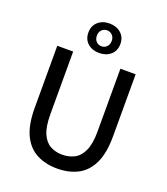

<svg xmlns="http://www.w3.org/2000/svg" viewBox="-159 -989 963 1110"><g transform="rotate(20 323.0 -434.0)"><path d="M322.8 12.2Q252.4 12.2 197.8 -15.6Q143.1 -43.5 112.5 -106.2Q82 -168.9 82 -274.4V-655.3H179.7V-269.5Q179.7 -194.3 198.2 -151.6Q216.8 -108.9 249.3 -91.1Q281.7 -73.2 322.8 -73.2Q364.7 -73.2 398.2 -90.8Q431.6 -108.4 450.9 -151.4Q470.2 -194.3 470.2 -269.5V-655.3H564V-274.4Q564 -168.5 533.2 -105.7Q502.4 -43 448.2 -15.4Q394 12.2 322.8 12.2ZM322.8 -698.7Q279.8 -698.7 252.2 -723.1Q224.6 -747.6 224.6 -789.1Q224.6 -830.6 252.2 -855.2Q279.8 -879.9 322.8 -879.9Q365.7 -879.9 393.6 -855.2Q421.4 -830.6 421.4 -789.1Q421.4 -747.6 393.6 -723.1Q365.7 -698.7 322.8 -698.7ZM322.8 -739.7Q340.8 -739.7 354.5 -752.9Q368.2 -766.1 368.2 -789.1Q368.2 -811.5 354.5 -824.7Q340.8 -837.9 322.8 -837.9Q303.7 -837.9 290.3 -824.7Q276.9 -811.5 276.9 -789.1Q276.9 -766.1 290.3 -752.9Q303.7 -739.7 322.8 -739.7Z"/></g></svg>

Font: Varta Light SemiBold
Style: Regular
Weight: 600
Version: Version 1.004